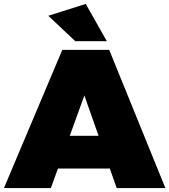

<svg xmlns="http://www.w3.org/2000/svg" viewBox="-30 -954 859 974"><path d="M512 -745H352L215 -874L405 -934ZM562 0 527 -99H264L228 0H-10L286 -701H524L809 0ZM324 -265H470L398 -470Z"/></svg>

Font: MontserratBlack
Style: Regular
Weight: 900
Designer: Julieta Ulanovsky
Foundry: Julieta Ulanovsky
Version: Version 4.000